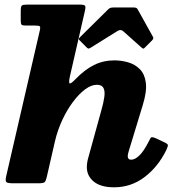

<svg xmlns="http://www.w3.org/2000/svg" viewBox="-20 -800 753 838"><path d="M357 -594Q361 -590 364.5 -588.5Q368 -587 374.5 -591L492.5 -664.5Q506.5 -673.5 517.5 -664L597 -593Q602.5 -588.5 605 -587.8Q607.5 -587 613.5 -593.5L643.5 -623.5Q648 -628.5 649 -632Q650 -635.5 647.5 -639.5L581 -759Q578 -764.5 573.8 -766Q569.5 -767.5 559.5 -767.5H480.5Q469.5 -767.5 463.8 -766.2Q458 -765 452 -759L331 -639.5Q325 -633.5 324 -630.8Q323 -628 328.5 -623ZM705.5 -144.5Q714 -162.5 712.5 -167.8Q711 -173 693 -181L659 -197Q640.5 -205 637 -197.5Q633.5 -190 625.5 -175.5Q607 -139.5 588 -121.2Q569 -103 552.5 -103Q537.5 -103 537.5 -118.5Q537.5 -125.5 541.5 -139L603 -341Q621.5 -401 616.5 -439Q611.5 -477 590.2 -498.2Q569 -519.5 539.2 -528Q509.5 -536.5 479 -536.5Q431 -536.5 390.2 -516.2Q349.5 -496 309.5 -454.5Q287.5 -432 283.5 -436.5Q279.5 -441 285 -466L350.5 -752Q355 -771 350.8 -775.5Q346.5 -780 324 -780H99.5Q80.5 -780 75.5 -776Q70.5 -772 70.5 -752.5V-710.5Q70.5 -696 74.2 -692.2Q78 -688.5 92 -688.5H133Q150.5 -688.5 153.8 -685Q157 -681.5 154 -668L7 -31Q2.5 -11 7.5 -5.5Q12.5 0 38.5 0H148Q169.5 0 174.8 -5Q180 -10 184 -27L220 -184Q231.5 -232.5 252 -276.5Q272.5 -320.5 298.5 -355.2Q324.5 -390 351.5 -410Q378.5 -430 403 -430Q424.5 -430 431.8 -415.8Q439 -401.5 435.2 -375.8Q431.5 -350 421.5 -315.5L366.5 -116Q363.5 -106.5 361.2 -94.2Q359 -82 359 -70.5Q359 -32.5 389.2 -7.5Q419.5 17.5 478 17.5Q552 17.5 611 -27.2Q670 -72 705.5 -144.5Z"/></svg>

Font: Besley ExtraBold
Style: Italic
Weight: 800
Italic angle: -13°
Designer: Owen Earl
Foundry: indestructible type*
Version: Version 2.001